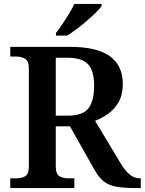

<svg xmlns="http://www.w3.org/2000/svg" viewBox="-20 -951 732 971"><path d="M32 0V-49H63Q88 -49 107 -59.5Q126 -70 126 -111V-602Q126 -643 107 -654Q88 -665 63 -665H32V-714H334Q471 -714 536 -666.5Q601 -619 601 -526Q601 -473 580.5 -436Q560 -399 527.5 -376Q495 -353 461 -340L587 -130Q612 -88 635.5 -68.5Q659 -49 689 -49H692V0H667Q606 0 568 -7Q530 -14 505.5 -33Q481 -52 459 -90L334 -312H262V-111Q262 -70 281 -59.5Q300 -49 325 -49H356V0ZM323 -366Q399 -366 427.5 -403.5Q456 -441 456 -517Q456 -594 425 -626.5Q394 -659 321 -659H262V-366ZM263 -784Q278 -803 295.5 -829Q313 -855 329.5 -882Q346 -909 356 -931H494V-921Q486 -908 465.5 -888Q445 -868 419.5 -846Q394 -824 368 -804.5Q342 -785 320 -771H263Z"/></svg>

Font: Noto Serif Vithkuqi SemiBold
Style: Regular
Weight: 600
Version: Version 1.005